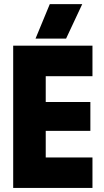

<svg xmlns="http://www.w3.org/2000/svg" viewBox="-20 -925 510 945"><path d="M435.1 -700.2V-549.8H205.1V-422.9H424.8V-280.8H205.1V-149.9H435.1V0H44.9V-700.2ZM154.8 -734.9 225.1 -904.8H384.8L305.2 -734.9Z"/></svg>

Font: TASA Explorer
Style: Regular
Weight: 900
Designer: Weizhong Zhang
Foundry: Local Remote
Version: Version 1.000;Glyphs 3.1.2 (3151)